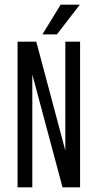

<svg xmlns="http://www.w3.org/2000/svg" viewBox="-20 -800 417 820"><path d="M259 -622H322V0H247L118 -482V0H55V-622H135L259 -157ZM161 -653 239 -780H321L223 -653Z"/></svg>

Font: Teko Light
Style: Regular
Weight: 300
Designer: Manushi Parikh, Jonny Pinhorn
Foundry: Indian Type Foundry
Version: Version 1.105;PS 1.0;hotconv 1.0.78;makeotf.lib2.5.61930; tt